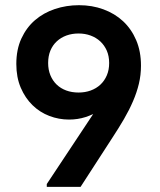

<svg xmlns="http://www.w3.org/2000/svg" viewBox="-20 -727 624 747"><path d="M287.5 -706.8Q238 -706.8 193.7 -692Q149.5 -677.2 116.2 -648.6Q83 -620 63.2 -577.2Q43.5 -534.5 43.5 -478.2Q43.5 -426.2 60.7 -385.9Q78 -345.5 106.5 -317.8Q135 -290 172 -275.9Q209 -261.8 248.5 -261.8Q282.5 -261.8 312.6 -271.5Q342.7 -281.3 367.6 -296.9Q392.5 -312.5 411 -333.3Q429.5 -354 441 -376L399.5 -369.2L162 -11V0H293.5L416.5 -190Q441.8 -228.5 462.4 -263.9Q483 -299.3 497.6 -333.4Q512.3 -367.5 520.4 -401.4Q528.5 -435.2 528.5 -471.5Q528.5 -527 509.9 -570.6Q491.3 -614.2 458.9 -644.4Q426.5 -674.5 382.5 -690.6Q338.5 -706.8 287.5 -706.8ZM285.5 -596.7Q311 -596.7 332.6 -588.7Q354.2 -580.7 370.2 -565.9Q386.2 -551 395.5 -529.9Q404.7 -508.7 404.7 -481.8Q404.7 -455 395.6 -433.8Q386.5 -412.5 370.5 -397.6Q354.5 -382.8 332.9 -374.9Q311.2 -367 285.8 -367Q259.3 -367 237.6 -375Q216 -383 200.4 -398Q184.8 -413 176 -434.4Q167.3 -455.8 167.3 -482Q167.3 -509 176.1 -530.2Q185 -551.5 201 -566.2Q217 -581 238.6 -588.9Q260.3 -596.7 285.5 -596.7Z"/></svg>

Font: Tilda Sans VF
Style: Regular
Weight: 400
Designer: ParaType Ltd
Foundry: ParaType Ltd
Version: Version 1.010